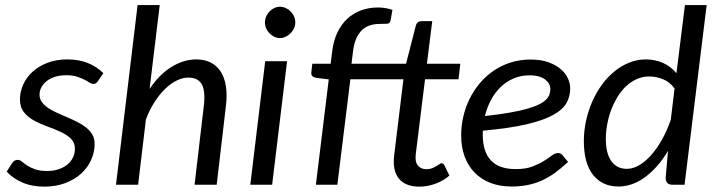

<svg xmlns="http://www.w3.org/2000/svg" viewBox="-20 -714 2765 742"><path d="M358.4 -400.4Q354.5 -395 350.6 -392.3Q346.7 -389.6 340.3 -389.6Q333.5 -389.6 325.4 -395Q317.4 -400.4 305.4 -406.5Q293.5 -412.6 276.6 -418Q259.8 -423.3 235.4 -423.3Q212.4 -423.3 193.6 -417.5Q174.8 -411.6 161.4 -401.4Q147.9 -391.1 140.4 -377.4Q132.8 -363.8 132.8 -348.6Q132.8 -332 141.8 -319.6Q150.9 -307.1 166 -296.9Q181.2 -286.6 200.2 -278.1Q219.2 -269.5 239.3 -261Q259.3 -252.4 278.3 -242.9Q297.4 -233.4 312.5 -221.4Q327.6 -209.5 336.7 -194.1Q345.7 -178.7 345.7 -158.2Q345.7 -125.5 332 -95.5Q318.4 -65.4 293.2 -42.7Q268.1 -20 231.9 -6.3Q195.8 7.3 151.4 7.3Q103 7.3 66.2 -8.8Q29.3 -24.9 5.9 -50.8L26.4 -83Q34.7 -96.2 48.8 -96.2Q56.6 -96.2 64.7 -89.4Q72.8 -82.5 85 -74.5Q97.2 -66.4 115.5 -59.8Q133.8 -53.2 162.1 -53.2Q187 -53.2 207 -60.1Q227.1 -66.9 241 -78.6Q254.9 -90.3 262.2 -105.7Q269.5 -121.1 269.5 -138.7Q269.5 -163.1 253.9 -178.2Q238.3 -193.4 214.6 -204.3Q190.9 -215.3 163.3 -225.1Q135.7 -234.9 112.1 -247.8Q88.4 -260.7 72.8 -280Q57.1 -299.3 57.1 -329.6Q57.1 -359.4 69.8 -387.5Q82.5 -415.5 106.2 -437Q129.9 -458.5 163.8 -471.4Q197.8 -484.4 239.7 -484.4Q285.6 -484.4 320.1 -470.2Q354.5 -456.1 379.4 -431.2Z M428.2 0 511.7 -694.3H597.2L558.1 -370.6Q596.2 -426.8 643.1 -455.6Q689.9 -484.4 738.8 -484.4Q770 -484.4 793.9 -472.4Q817.9 -460.4 832.8 -437.5Q847.7 -414.6 853 -380.9Q858.4 -347.2 853 -304.2L817.4 0H731.9L767.6 -304.2Q774.4 -360.4 760.3 -387.2Q746.1 -414.1 707.5 -414.1Q685.5 -414.1 662.4 -402.6Q639.2 -391.1 617.7 -370.1Q596.2 -349.1 576.9 -319.1Q557.6 -289.1 543.9 -252.4L513.7 0Z M1089.4 -477.5 1031.7 0H947.3L1004.9 -477.5ZM1121.1 -627Q1121.1 -614.7 1116 -604Q1110.8 -593.3 1102.5 -585Q1094.2 -576.7 1083.5 -571.8Q1072.8 -566.9 1061.5 -566.9Q1050.3 -566.9 1040 -571.8Q1029.8 -576.7 1021.7 -585Q1013.7 -593.3 1008.8 -604Q1003.9 -614.7 1003.9 -627Q1003.9 -639.2 1008.8 -650.4Q1013.7 -661.6 1021.7 -669.9Q1029.8 -678.2 1040.3 -683.1Q1050.8 -688 1062 -688Q1073.2 -688 1084 -683.1Q1094.7 -678.2 1103 -669.9Q1111.3 -661.6 1116.2 -650.6Q1121.1 -639.6 1121.1 -627Z M1622.6 -407.7 1586.9 -119.6Q1583 -89.4 1594.7 -74.7Q1606.4 -60.1 1627.9 -60.1Q1640.1 -60.1 1649.4 -63.7Q1658.7 -67.4 1665.5 -71.5Q1672.4 -75.7 1677.5 -79.3Q1682.6 -83 1686.5 -83Q1693.8 -83 1697.3 -75.2L1716.8 -35.6Q1693.4 -15.1 1662.6 -3.9Q1631.8 7.3 1601.1 7.3Q1546.9 7.3 1521.5 -23.9Q1496.1 -55.2 1503.4 -114.3L1539.1 -407.7H1334L1283.7 0H1200.7L1250.5 -407.2L1202.6 -413.1Q1192.9 -414.6 1187.5 -419.4Q1182.1 -424.3 1183.1 -434.1L1187 -467.8H1257.8L1263.7 -514.6Q1268.6 -555.7 1283.4 -587.4Q1298.3 -619.1 1321.5 -640.9Q1344.7 -662.6 1375 -673.8Q1405.3 -685.1 1441.4 -685.1Q1456.1 -685.1 1470 -682.6Q1483.9 -680.2 1496.6 -675.8L1489.3 -634.3Q1486.8 -623 1476.1 -622.3Q1465.3 -621.6 1447.8 -621.6Q1427.2 -621.6 1409.7 -616Q1392.1 -610.4 1378.7 -597.4Q1365.2 -584.5 1356.2 -563.5Q1347.2 -542.5 1343.8 -511.7L1338.4 -467.8H1549.3L1587.4 -616.7Q1589.4 -623.5 1595 -627.9Q1600.6 -632.3 1608.4 -632.3H1650.4L1629.9 -467.8H1758.8L1752 -407.7Z M2183.6 -372.6Q2183.6 -341.8 2169.4 -316.2Q2155.3 -290.5 2117.9 -269.8Q2080.6 -249 2014.9 -233.6Q1949.2 -218.3 1846.2 -209Q1845.7 -205.1 1845.7 -200.9Q1845.7 -196.8 1845.7 -192.9Q1845.7 -127.9 1877.2 -94.2Q1908.7 -60.5 1972.7 -60.5Q2011.2 -60.5 2037.1 -70.3Q2063 -80.1 2081.3 -91.6Q2099.6 -103 2112.3 -112.8Q2125 -122.6 2137.2 -122.6Q2146.5 -122.6 2153.8 -114.3L2175.3 -88.4Q2148.9 -63.5 2123.8 -45.4Q2098.6 -27.3 2072.8 -15.9Q2046.9 -4.4 2018.3 1.2Q1989.7 6.8 1957 6.8Q1911.6 6.8 1875.5 -7.1Q1839.4 -21 1814.2 -46.9Q1789.1 -72.8 1775.6 -109.1Q1762.2 -145.5 1762.2 -190.9Q1762.2 -227.5 1770.5 -263.4Q1778.8 -299.3 1794.9 -332Q1811 -364.7 1834.2 -392.3Q1857.4 -419.9 1887.2 -440.4Q1917 -460.9 1953.1 -472.4Q1989.3 -483.9 2030.8 -483.9Q2070.8 -483.9 2099.6 -473.4Q2128.4 -462.9 2147.2 -446.8Q2166 -430.7 2174.8 -410.9Q2183.6 -391.1 2183.6 -372.6ZM2026.4 -422.9Q1992.7 -422.9 1964.4 -410.6Q1936 -398.4 1914.3 -377.2Q1892.6 -356 1877.2 -327.1Q1861.8 -298.3 1854 -265.6Q1908.7 -271.5 1949 -278.6Q1989.3 -285.6 2017.3 -293.7Q2045.4 -301.8 2063 -310.5Q2080.6 -319.3 2090.3 -329.1Q2100.1 -338.9 2103.5 -349.1Q2106.9 -359.4 2106.9 -370.6Q2106.9 -379.4 2102.5 -388.4Q2098.1 -397.5 2088.6 -405.3Q2079.1 -413.1 2063.7 -418Q2048.3 -422.9 2026.4 -422.9Z M2580.6 0Q2563.5 0 2557.6 -8.5Q2551.8 -17.1 2552.7 -29.3L2561.5 -130.9Q2543 -99.6 2521 -74.2Q2499 -48.8 2474.9 -30.8Q2450.7 -12.7 2424.3 -2.9Q2397.9 6.8 2370.6 6.8Q2307.6 6.8 2272 -38.1Q2236.3 -83 2236.3 -168.9Q2236.3 -207.5 2244.6 -246.1Q2252.9 -284.7 2268.1 -319.8Q2283.2 -355 2304.9 -385Q2326.7 -415 2353.3 -437Q2379.9 -459 2410.9 -471.7Q2441.9 -484.4 2476.1 -484.4Q2512.7 -484.4 2543 -470.5Q2573.2 -456.5 2594.2 -431.2L2627 -694.3H2710.9L2625.5 0ZM2402.8 -61.5Q2426.3 -61.5 2450.4 -75.7Q2474.6 -89.8 2497.1 -115.2Q2519.5 -140.6 2538.8 -175.3Q2558.1 -210 2572.3 -251L2586.9 -372.1Q2568.4 -397.5 2542 -408Q2515.6 -418.5 2488.8 -418.5Q2462.9 -418.5 2440.4 -408.2Q2418 -397.9 2399.4 -380.6Q2380.9 -363.3 2366.5 -339.6Q2352.1 -315.9 2342 -289.3Q2332 -262.7 2326.7 -233.9Q2321.3 -205.1 2321.3 -177.2Q2321.3 -121.1 2342.5 -91.3Q2363.8 -61.5 2402.8 -61.5Z"/></svg>

Font: Carlito
Style: Italic
Weight: 400
Italic angle: -7°
Designer: Lukasz Dziedzic
Foundry: tyPoland Lukasz Dziedzic
Version: Version 1.104